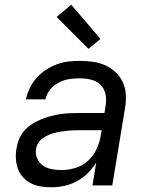

<svg xmlns="http://www.w3.org/2000/svg" viewBox="-20 -786 640 814"><path d="M199 8H198Q176 8 153.5 4.5Q131 1 112 -8.5Q93 -18 78.5 -33.5Q64 -49 56.5 -69Q49 -89 47.5 -111.5Q46 -134 50 -157Q53 -177 61 -196.5Q69 -216 83.5 -232.5Q98 -249 116.5 -260.5Q135 -272 154.5 -280Q174 -288 194.5 -293.5Q215 -299 235 -302Q255 -305 275.5 -306Q296 -307 316 -307H423L428 -339Q432 -364 427 -387.5Q422 -411 405.5 -427Q389 -443 365.5 -448.5Q342 -454 317 -454Q295 -454 272.5 -450.5Q250 -447 229 -436Q208 -425 192.5 -406Q177 -387 173 -365H90Q95 -389 106 -412Q117 -435 134.5 -455Q152 -475 174 -489.5Q196 -504 220 -513Q244 -522 268.5 -525Q293 -528 317 -528Q346 -528 374 -524Q402 -520 426.5 -509Q451 -498 470.5 -479.5Q490 -461 501 -436.5Q512 -412 513.5 -384Q515 -356 510 -327L456 0H372L388 -97Q373 -73 352 -52Q331 -31 305.5 -17.5Q280 -4 252.5 2Q225 8 199 8ZM241 -65Q270 -65 299.5 -74Q329 -83 352.5 -104Q376 -125 389 -153Q402 -181 407 -210L411 -234H316Q303 -234 290 -233.5Q277 -233 264 -231.5Q251 -230 237.5 -228Q224 -226 211 -222.5Q198 -219 185.5 -213.5Q173 -208 161.5 -200Q150 -192 142.5 -180Q135 -168 133 -155Q129 -134 137.5 -114.5Q146 -95 162 -84Q178 -73 199 -69Q220 -65 241 -65ZM355 -579 220 -714 282 -766 406 -621Z"/></svg>

Font: Iosevka SS04 Extended
Style: Italic
Weight: 400
Width: 7
Italic angle: -9°
Monospace: yes
Designer: Belleve Invis
Foundry: Belleve Invis
Version: Version 19.0.0; ttfautohint (v1.8.4)